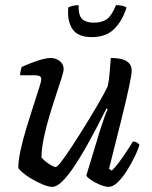

<svg xmlns="http://www.w3.org/2000/svg" viewBox="-20 -725 590 745"><path d="M183 0Q168 0 146.5 -9Q125 -18 103.5 -30.5Q82 -43 67.5 -55.5Q53 -68 51 -74Q51 -102 60 -143Q69 -184 82.5 -228.5Q96 -273 109 -313Q122 -353 131 -381Q140 -409 140 -417Q140 -427 133 -430Q126 -433 114 -433H58Q58 -442 60.5 -451.5Q63 -461 64 -465Q81 -473 102 -481Q123 -489 142.5 -494.5Q162 -500 176 -500Q197 -500 212 -488Q227 -476 227 -457Q227 -448 218.5 -421Q210 -394 197 -355Q184 -316 171 -272.5Q158 -229 149.5 -187.5Q141 -146 141 -114Q152 -101 170 -89Q188 -77 196 -77Q202 -77 219.5 -100Q237 -123 261.5 -160.5Q286 -198 312.5 -241Q339 -284 362 -323.5Q385 -363 398 -390Q403 -412 405.5 -443.5Q408 -475 410 -500Q436 -500 454 -495Q472 -490 481.5 -479Q491 -468 491 -451Q491 -436 480 -384.5Q469 -333 449 -253Q429 -173 403 -70L414 -63Q425 -73 440.5 -93.5Q456 -114 471 -137Q486 -160 496 -176Q504 -176 511 -172Q518 -168 521 -163Q515 -142 501.5 -114.5Q488 -87 471 -60.5Q454 -34 436 -17Q418 0 402 0Q388 0 368.5 -8Q349 -16 333.5 -26.5Q318 -37 315 -44L369 -222Q378 -249 385.5 -271Q393 -293 398 -301L393 -304Q376 -270 354.5 -229Q333 -188 310 -147.5Q287 -107 264 -73.5Q241 -40 220.5 -20Q200 0 183 0ZM336 -581Q282 -581 261 -612.5Q240 -644 245 -696Q249 -699 260.5 -702Q272 -705 285 -705Q284 -664 299.5 -650.5Q315 -637 344 -637Q376 -637 395 -651Q414 -665 430 -705Q446 -705 457 -702Q468 -699 471 -696Q455 -644 423 -612.5Q391 -581 336 -581Z"/></svg>

Font: Texturina Medium 12pt
Style: Italic
Weight: 400
Italic angle: -11°
Version: Version 1.002